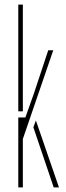

<svg xmlns="http://www.w3.org/2000/svg" viewBox="-20 -820 288 840"><path d="M60 -333V-800H80V-333ZM60 0V-306H91L128 -410L191 -600H213L80 -212V0ZM126 -263 137 -293 238 0H215Z"/></svg>

Font: Big Shoulders Stencil Display Thin
Style: Regular
Weight: 100
Designer: Patric King
Foundry: XO Type Co
Version: Version 1.000